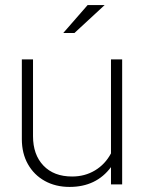

<svg xmlns="http://www.w3.org/2000/svg" viewBox="-20 -726 569 756"><path d="M254 10Q199 10 156.5 -13.5Q114 -37 90 -79.5Q66 -122 66 -178V-492H110V-190Q110 -117 151 -74Q192 -31 264 -31Q314 -31 354 -55Q394 -79 417 -122V-492H461V0H417V-68Q359 10 254 10ZM229 -596 325 -706H392L273 -596Z"/></svg>

Font: Red Hat Display VF
Style: Regular
Weight: 300
Designer: Pentagram, MCKL
Foundry: Pentagram, MCKL
Version: Version 1.023